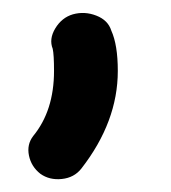

<svg xmlns="http://www.w3.org/2000/svg" viewBox="-20 -155 262 295"><path d="M42 112Q28 101 24.5 84Q21 67 31 54Q63 15 63 -46Q63 -71 61 -80Q55 -95 65 -111.5Q75 -128 92 -133Q110 -138 128 -131Q146 -124 151 -108Q161 -86 161 -46Q161 32 105 104Q94 118 75 120Q56 122 42 112Z"/></svg>

Font: Hoogli
Style: Bold
Weight: 700
Designer: Anand Singh Naorem
Foundry: Brand New Type
Version: Version 1.00 b007